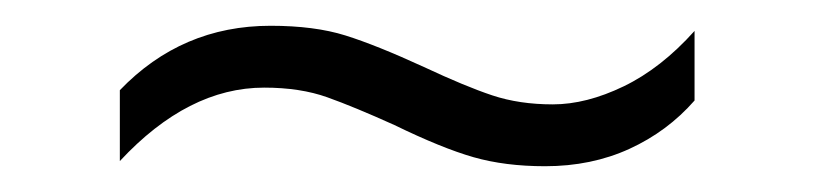

<svg xmlns="http://www.w3.org/2000/svg" viewBox="-20 -395 632 149"><path d="M73 -325Q121 -375 190 -375Q224 -375 248 -367.5Q272 -360 309 -343Q341 -328 362 -321Q383 -314 409 -314Q435 -314 464 -328Q493 -342 519 -371V-317Q498 -293 468.5 -279.5Q439 -266 403 -266Q372 -266 347.5 -273Q323 -280 286 -298Q255 -312 234 -319.5Q213 -327 185 -327Q126 -327 73 -270Z"/></svg>

Font: Noto Sans Bengali UI Light
Style: Regular
Weight: 300
Designer: Jelle Bosma - Monotype Design Team
Foundry: Monotype Imaging Inc.
Version: Version 2.003; ttfautohint (v1.8.4.7-5d5b)